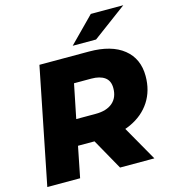

<svg xmlns="http://www.w3.org/2000/svg" viewBox="-130 -1014 999 1119"><g transform="rotate(-15 370.0 -454.5)"><path d="M16 0 156 -700H455Q590 -700 663.5 -641Q737 -582 737 -477Q737 -389 694.5 -323.5Q652 -258 574 -222Q496 -186 390 -186H163L268 -271L214 0ZM455 0 312 -255H517L662 0ZM263 -248 194 -339H399Q465 -339 501 -370Q537 -401 537 -458Q537 -502 508 -523Q479 -544 427 -544H236L342 -638ZM372 -757 522 -909H718L513 -757Z"/></g></svg>

Font: Montserrat Thin ExtraBold
Style: Italic
Weight: 800
Italic angle: -11.3°
Version: Version 9.000